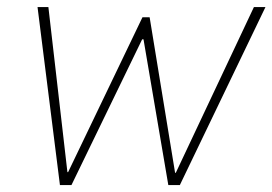

<svg xmlns="http://www.w3.org/2000/svg" viewBox="-20 -532 783 552"><path d="M152.3 0 87.9 -511.7H119.1L173.8 -37.1H175.8L389.6 -482.4H410.2L483.4 -35.2H485.4L710 -511.7H743.2L497.1 0H463.9L392.6 -418.9H388.7L185.5 0Z"/></svg>

Font: Reddit Sans ExtraLight
Style: Italic
Weight: 250
Italic angle: -11.25°
Designer: Stephen Hutchings
Version: Version 1.013